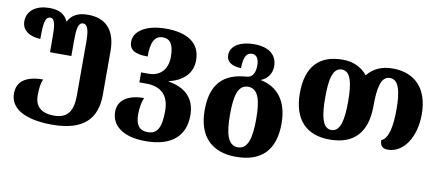

<svg xmlns="http://www.w3.org/2000/svg" viewBox="-70 -818 3031 1328"><g transform="rotate(10 1445.5 -154.0)"><path d="M342 242C564 242 652 144 652 -22V-328C652 -481 577 -550 456 -550C385 -550 342 -526 317 -477C294 -528 253 -550 185 -550C97 -550 29 -508 29 -429C29 -360 92 -330 159 -328C159 -437 165 -485 203 -485C236 -485 241 -431 241 -353V-249H391V-353C391 -431 396 -485 432 -485C469 -485 476 -432 476 -354V14C476 118 442 178 344 178C247 178 209 130 209 61C209 11 214 -27 227 -55C96 -55 45 -2 45 75C45 177 145 242 342 242Z M998 242C1190 242 1273 149 1273 14C1273 -110 1201 -172 1084 -192V-194C1182 -218 1246 -275 1246 -370C1246 -493 1151 -549 1004 -549C863 -549 781 -492 781 -419C781 -365 816 -337 911 -337C911 -436 934 -486 993 -486C1043 -486 1070 -450 1070 -364C1070 -265 1012 -221 938 -221H886V-151H933C1034 -151 1096 -102 1096 14C1096 129 1070 178 1001 178C942 178 916 140 916 69C916 20 925 -26 937 -50C821 -50 756 -1 756 77C756 172 835 242 998 242Z M1632 240C1810 240 1904 147 1904 -41C1904 -195 1834 -288 1709 -313C1756 -330 1785 -372 1785 -421C1785 -501 1729 -549 1622 -549C1533 -549 1458 -514 1458 -444C1458 -398 1495 -372 1561 -370C1563 -451 1581 -481 1621 -481C1650 -481 1669 -457 1669 -407C1669 -351 1647 -322 1612 -319C1443 -308 1364 -219 1364 -41C1364 144 1463 240 1632 240ZM1634 173C1562 173 1542 88 1542 -41C1542 -169 1560 -252 1633 -252C1705 -252 1726 -171 1726 -41C1726 87 1706 173 1634 173Z M2249 10C2419 10 2509 -83 2509 -271C2509 -395 2524 -482 2588 -482C2653 -482 2670 -396 2670 -271C2670 -160 2653 -68 2603 -48C2603 -15 2616 9 2658 9C2770 9 2848 -113 2848 -272C2848 -454 2751 -550 2596 -550C2516 -550 2459 -521 2419 -471C2381 -519 2322 -550 2246 -550C2080 -550 1992 -458 1992 -271C1992 -86 2086 10 2249 10ZM2250 -57C2187 -57 2170 -145 2170 -271C2170 -394 2185 -482 2250 -482C2314 -482 2331 -396 2331 -271C2331 -146 2315 -57 2250 -57Z"/></g></svg>

Font: Noto Serif Georgian Extra
Style: Regular
Weight: 800
Designer: Monotype Design Team
Foundry: Monotype Imaging Inc.
Version: Version 1.901